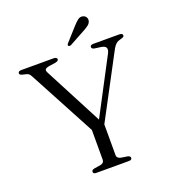

<svg xmlns="http://www.w3.org/2000/svg" viewBox="-154 -984 980 1099"><g transform="rotate(-20 336.0 -435.0)"><path d="M373.5 -231 317 -213.5 88 -642Q81.5 -655.5 75 -660.8Q68.5 -666 57.5 -668.5L40 -672.5Q28.5 -675.5 24.8 -678.8Q21 -682 21 -687Q21 -693.5 26 -696.8Q31 -700 41 -700H236Q246 -700 252 -696.8Q258 -693.5 258 -687Q258 -676 235 -672L200.5 -667Q179.5 -663.5 174.5 -656.8Q169.5 -650 176.5 -636L371 -263.5L342.5 -245L538.5 -617.5Q550 -638.5 545 -651Q540 -663.5 516 -667.5L476.5 -673Q468.5 -674.5 464.2 -678Q460 -681.5 460 -687Q460 -693.5 465 -696.8Q470 -700 479 -700H637Q647 -700 652.2 -696.8Q657.5 -693.5 657.5 -687Q657.5 -682 653.8 -678.8Q650 -675.5 638 -672.5L630.5 -670Q620 -667.5 612 -662.2Q604 -657 596 -646.5Q588 -636 578 -616ZM303 -252.5H381V-58Q381 -48 387.5 -41.8Q394 -35.5 405.5 -33.5L443.5 -27.5Q460 -24 460 -13Q460 -7 455.8 -3.5Q451.5 0 441.5 0H242.5Q233 0 228.8 -3.5Q224.5 -7 224.5 -13Q224.5 -24 241 -27.5L278.5 -33.5Q290.5 -35.5 296.8 -41.8Q303 -48 303 -58ZM417 -833.5Q433.5 -852 447.2 -862.2Q461 -872.5 477 -868.5Q490.5 -865 496.5 -854.2Q502.5 -843.5 499.5 -832Q496 -818.5 484.2 -809.2Q472.5 -800 455 -790.5L357 -737Q353 -735 348.5 -735.2Q344 -735.5 341 -738Q338 -742 339.8 -745.8Q341.5 -749.5 344.5 -753Z"/></g></svg>

Font: Fraunces Light
Style: Regular
Weight: 300
Version: Version 1.000;[b76b70a41]